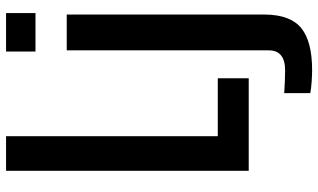

<svg xmlns="http://www.w3.org/2000/svg" viewBox="-228 -612 1049 633"><g transform="rotate(-90 296.5 -295.5)"><path d="M50 0V-800H164V-102H355V0ZM443 -703V-800H570V-703ZM306 203V117Q320 118 341.5 119Q363 120 381 120Q447 120 447 66V-600H565V55Q564 138 520 173.5Q476 209 382 209Q365 209 344 207.5Q323 206 306 203Z"/></g></svg>

Font: Big Shoulders Text
Style: Bold
Weight: 700
Designer: Patric King
Foundry: XO Type Co
Version: Version 1.000; ttfautohint (v1.8.2)